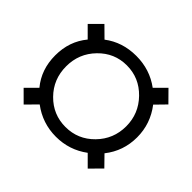

<svg xmlns="http://www.w3.org/2000/svg" viewBox="-105 -684 714 714"><g transform="rotate(45 252.5 -326.5)"><path d="M253.4 -113.8Q182.6 -113.8 126 -156.2L84 -113.8L40 -157.7L81.5 -199.2Q37.6 -252 37.6 -326.2Q37.6 -400.4 81.5 -453.1L40.5 -494.1L84.5 -538.1L126 -497.1Q179.7 -538.1 252.4 -538.1Q324.2 -538.1 379.4 -497.1L420.9 -538.6L464.4 -494.6L424.8 -454.1Q468.8 -397 468.8 -325.7Q468.8 -253.9 424.8 -198.2L464.4 -157.7L420.9 -113.8L379.4 -155.3Q323.7 -113.8 253.4 -113.8ZM411.1 -326.2Q411.1 -392.6 364.5 -440.4Q317.9 -488.3 252.4 -488.3Q187.5 -488.3 141.4 -440.9Q95.2 -393.6 95.2 -326.2Q95.2 -258.3 141.4 -211.4Q187.5 -164.6 252.9 -164.6Q318.4 -164.6 364.7 -211.9Q411.1 -259.3 411.1 -326.2Z"/></g></svg>

Font: Elstob 6pt Medium
Style: Regular
Weight: 500
Designer: Peter S. Baker
Version: Version 1.015